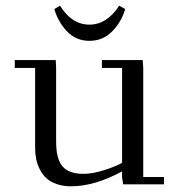

<svg xmlns="http://www.w3.org/2000/svg" viewBox="-20 -651 619 678"><path d="M32.2 -411.1V-439H176.8L178.2 -411.1V-150.9Q178.2 -89.4 200.9 -63.2Q223.6 -37.1 274.9 -37.1Q306.2 -37.1 346.7 -49.8Q387.2 -62.5 411.1 -76.2V-411.1H339.8V-439H483.9L485.8 -411.1V-25.9H559.1V0H415L411.1 -23.9V-45.9Q314.5 6.8 231 6.8Q202.1 6.8 179.7 -1.2Q157.2 -9.3 143.3 -22.2Q129.4 -35.2 120.4 -53.2Q111.3 -71.3 107.7 -89.8Q104 -108.4 104 -128.9V-411.1ZM171.9 -619.1 191.9 -630.9Q233.4 -564 295.9 -564Q357.4 -564 400.9 -630.9L421.9 -619.1Q409.7 -574.7 376.7 -540.8Q343.8 -506.8 295.9 -506.8Q248 -506.8 216.3 -540.5Q184.6 -574.2 171.9 -619.1Z"/></svg>

Font: Dehuti
Style: Book
Weight: 400
Version: Version 1.2